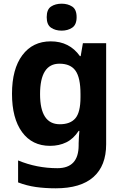

<svg xmlns="http://www.w3.org/2000/svg" viewBox="-20 -780 673 1040"><path d="M255 -556Q356 -556 413 -476H417L429 -546H555V1Q555 118 486 179Q417 240 282 240Q224 240 174.5 233Q125 226 78 208V89Q179 131 291 131Q406 131 406 7V-4Q406 -21 407.5 -39Q409 -57 410 -71H406Q378 -28 339 -9Q300 10 251 10Q154 10 99.5 -64.5Q45 -139 45 -272Q45 -406 101 -481Q157 -556 255 -556ZM302 -435Q197 -435 197 -270Q197 -107 304 -107Q361 -107 388.5 -139.5Q416 -172 416 -253V-271Q416 -359 389 -397Q362 -435 302 -435ZM314 -760Q347 -760 371 -744.5Q395 -729 395 -687Q395 -646 371 -630Q347 -614 314 -614Q280 -614 256.5 -630Q233 -646 233 -687Q233 -729 256.5 -744.5Q280 -760 314 -760Z"/></svg>

Font: Noto Sans Kannada
Style: Bold
Weight: 700
Designer: Jelle Bosma - Monotype Design Team
Foundry: Monotype Imaging Inc.
Version: Version 2.005; ttfautohint (v1.8.4.7-5d5b)